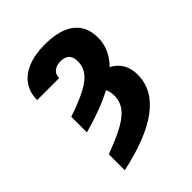

<svg xmlns="http://www.w3.org/2000/svg" viewBox="-214 -675 1010 1010"><g transform="rotate(-45 291.5 -170.0)"><path d="M122.1 -68.8V-185.1Q206.1 -213.4 256.8 -240Q307.6 -266.6 330.3 -297.1Q353 -327.6 353 -365.7Q353 -398.9 337.2 -415.3Q321.3 -431.6 288.6 -431.6Q267.6 -431.6 252.4 -424.8Q237.3 -418 229.2 -405.3Q221.2 -392.6 221.2 -374H57.1Q57.1 -429.7 85 -469.7Q112.8 -509.8 165.5 -531.2Q218.3 -552.7 291.5 -552.7Q401.9 -552.7 459 -508.8Q516.1 -464.8 516.1 -380.4Q516.1 -311 473.1 -254.2Q430.2 -197.3 343 -151.4Q255.9 -105.5 122.1 -68.8ZM292 -186.5 316.4 -252Q418 -253.4 471.9 -212.9Q525.9 -172.4 525.9 -93.8Q525.9 15.6 424.3 92.8Q322.8 169.9 122.1 212.9V93.8Q212.9 60.5 264.9 31Q316.9 1.5 339.1 -30.8Q361.3 -63 361.3 -102.5Q361.3 -144 341.8 -166.3Q322.3 -188.5 292 -186.5Z"/></g></svg>

Font: Inter 17pt ExtraBold
Style: Regular
Weight: 800
Version: Version 4.001;git-66647c0bb